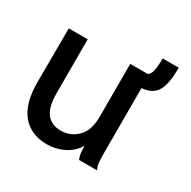

<svg xmlns="http://www.w3.org/2000/svg" viewBox="-131 -679 812 817"><g transform="rotate(30 275.0 -270.5)"><path d="M199 11Q119 11 75.5 -41.5Q32 -94 32 -198L33 -463H126V-199Q126 -130 150.5 -99.5Q175 -69 220 -69Q267 -69 301 -102Q335 -135 335 -204V-463H428V-73Q428 -53 429.5 -35Q431 -17 439 0H351Q344 -16 342.5 -32Q341 -48 341 -64Q319 -27 280 -8Q241 11 199 11ZM522 -552Q522 -464 497 -430.5Q472 -397 413 -397V-462Q428 -462 435.5 -482Q443 -502 443 -552Z"/></g></svg>

Font: Inconsolata SemiExpanded SemiBold
Style: Regular
Weight: 600
Width: 6
Monospace: yes
Designer: Raph Levien, Cyreal, Brenton Simpson
Foundry: Raph Levien, Cyreal, Google
Version: Version 3.001; ttfautohint (v1.8.2.53-6de2)